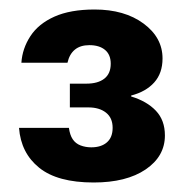

<svg xmlns="http://www.w3.org/2000/svg" viewBox="-20 -732 396 404"><path d="M177 -348Q101 -348 62.5 -379Q24 -410 20 -463H125Q127 -448 133 -439Q139 -430 149.5 -426Q160 -422 172 -422Q193 -422 205 -432.5Q217 -443 217 -463Q217 -484 203 -495Q189 -506 166 -506H127V-556H162Q186 -556 199.5 -566.5Q213 -577 213 -598Q213 -617 201 -627Q189 -637 168 -637Q149 -637 137.5 -627.5Q126 -618 122 -600H25Q27 -630 44 -656Q61 -682 94.5 -697Q128 -712 179 -712Q242 -712 282 -682.5Q322 -653 322 -609Q322 -578 304.5 -558.5Q287 -539 256 -531V-529Q289 -519 308 -499Q327 -479 327 -447Q327 -403 286.5 -375.5Q246 -348 177 -348Z"/></svg>

Font: DM Sans 24pt
Style: Bold
Weight: 700
Designer: Colophon Foundry, Jonny Pinhorn
Foundry: Colophon Foundry
Version: Version 4.004;gftools[0.9.30]